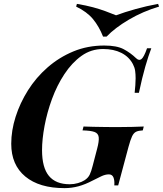

<svg xmlns="http://www.w3.org/2000/svg" viewBox="-20 -957 841 991"><path d="M340 -6Q362 -6 382.5 -12Q403 -18 417 -27Q435 -39 443 -55.5Q451 -72 458 -100L481 -188Q492 -229 489.5 -249Q487 -269 467.5 -276Q448 -283 406 -284L411 -304Q432 -303 461.5 -302.5Q491 -302 522.5 -301.5Q554 -301 581 -301Q625 -301 662 -302Q699 -303 722 -304L717 -284Q695 -283 682.5 -277Q670 -271 661.5 -253Q653 -235 643 -198L590 0H570Q572 -26 565.5 -41.5Q559 -57 542 -57Q523 -57 501.5 -46.5Q480 -36 458 -25Q420 -5 385 4.5Q350 14 313 14Q183 14 110.5 -46Q38 -106 38 -215Q38 -283 60.5 -354Q83 -425 124.5 -491Q166 -557 225.5 -609Q285 -661 358.5 -691.5Q432 -722 518 -722Q583 -722 618.5 -703Q654 -684 682 -657Q697 -642 710 -652Q723 -662 739 -708H761Q746 -669 730 -613.5Q714 -558 697 -478H675Q677 -498 678.5 -516.5Q680 -535 680 -553Q680 -574 677.5 -591.5Q675 -609 666 -626Q646 -664 606.5 -684Q567 -704 512 -704Q450 -704 400.5 -668.5Q351 -633 312.5 -574.5Q274 -516 248.5 -446.5Q223 -377 210 -307.5Q197 -238 197 -182Q197 -92 232.5 -49Q268 -6 340 -6ZM579 -878Q622 -894 679 -910Q736 -926 796 -937L801 -923Q717 -898 645 -855.5Q573 -813 530 -768H512Q491 -821 460 -858.5Q429 -896 373 -923L377 -937Q425 -929 460 -919.5Q495 -910 523.5 -899.5Q552 -889 579 -878Z"/></svg>

Font: Playfair Display
Style: Bold Italic
Weight: 700
Italic angle: -14°
Designer: Claus Eggers Sørensen
Foundry: Claus Eggers Sørensen
Version: Version 1.203